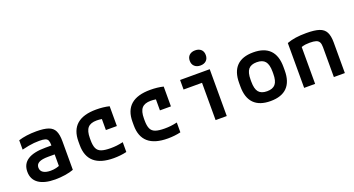

<svg xmlns="http://www.w3.org/2000/svg" viewBox="-48 -1375 3696 2003"><g transform="rotate(-20 1800.0 -373.5)"><path d="M310 10Q189 10 125 -35Q61 -80 61 -165Q61 -251 127 -294Q193 -337 324 -337H445V-238H319Q250 -238 217 -220.5Q184 -203 184 -166Q184 -130 213 -111Q242 -92 296 -92Q327 -92 357 -99Q387 -106 410 -119L391 -54V-337Q391 -374 383 -393Q375 -412 352.5 -419Q330 -426 287 -426Q258 -426 229 -423.5Q200 -421 167.5 -415Q135 -409 94 -399V-503Q134 -516 184.5 -523Q235 -530 292 -530Q377 -530 425.5 -513Q474 -496 494 -454.5Q514 -413 514 -340V-22Q475 -7 419.5 1.5Q364 10 310 10Z M959 10Q670 10 670 -240V-280Q670 -530 957 -530Q1036 -530 1102 -514V-294H980V-497L1030 -404Q1006 -412 978 -416.5Q950 -421 923 -421Q855 -421 824.5 -386Q794 -351 794 -271V-249Q794 -191 809 -158Q824 -125 861 -112Q898 -99 963 -99Q999 -99 1030 -102.5Q1061 -106 1102 -115V-6Q1069 2 1032 6Q995 10 959 10Z M1559 10Q1270 10 1270 -240V-280Q1270 -530 1557 -530Q1636 -530 1702 -514V-294H1580V-497L1630 -404Q1606 -412 1578 -416.5Q1550 -421 1523 -421Q1455 -421 1424.5 -386Q1394 -351 1394 -271V-249Q1394 -191 1409 -158Q1424 -125 1461 -112Q1498 -99 1563 -99Q1599 -99 1630 -102.5Q1661 -106 1702 -115V-6Q1669 2 1632 6Q1595 10 1559 10Z M2091 0V-414H1886V-520H2215V0ZM2138 -589Q2098 -589 2073.5 -611.5Q2049 -634 2049 -673Q2049 -713 2073.5 -735Q2098 -757 2138 -757Q2179 -757 2203 -735Q2227 -713 2227 -673Q2227 -634 2203 -611.5Q2179 -589 2138 -589Z M2700 10Q2578 10 2516 -53Q2454 -116 2454 -240V-280Q2454 -404 2516 -467Q2578 -530 2700 -530Q2822 -530 2884 -467Q2946 -404 2946 -280V-240Q2946 -116 2884 -53Q2822 10 2700 10ZM2700 -99Q2764 -99 2793 -134Q2822 -169 2822 -249V-271Q2822 -351 2793 -386Q2764 -421 2700 -421Q2636 -421 2607 -386Q2578 -351 2578 -271V-249Q2578 -169 2607 -134Q2636 -99 2700 -99Z M3074 -498Q3120 -515 3171.5 -522.5Q3223 -530 3289 -530Q3381 -530 3432 -513Q3483 -496 3504.5 -454.5Q3526 -413 3526 -340V0H3404V-333Q3404 -368 3393.5 -387.5Q3383 -407 3358 -415Q3333 -423 3289 -423Q3264 -423 3243.5 -420.5Q3223 -418 3199 -410.5Q3175 -403 3139 -389L3196 -466V0H3074Z"/></g></svg>

Font: M PLUS Code Latin Expanded SemiBold
Style: Regular
Weight: 600
Width: 7
Designer: Coji Morishita
Foundry: UNDERFOREST DESIGN
Version: Version 1.002; ttfautohint (v1.8.3)